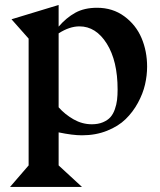

<svg xmlns="http://www.w3.org/2000/svg" viewBox="-20 -531 637 766"><path d="M213.9 -397.9V-103Q238.8 -74.7 273.4 -54.9Q308.1 -35.2 346.2 -35.2Q371.6 -35.2 390.6 -43.2Q409.7 -51.3 420.7 -63.7Q431.6 -76.2 438.2 -95Q444.8 -113.8 447 -132.3Q449.2 -150.9 449.2 -173.8Q449.2 -288.1 406 -356.9Q362.8 -425.8 296.9 -425.8Q257.3 -425.8 213.9 -397.9ZM25.9 -454.1 213.9 -511.2V-424.8Q244.6 -460.4 280.5 -480.2Q316.4 -500 367.2 -500Q429.7 -500 476.1 -465.8Q522.5 -431.6 544.7 -379.2Q566.9 -326.7 566.9 -265.1Q566.9 -230 558.6 -193.8Q550.3 -157.7 530.3 -120.8Q510.3 -84 481.2 -55.7Q452.1 -27.3 407 -9.3Q361.8 8.8 307.1 8.8Q269.5 8.8 213.9 -2.9V128.9L307.1 214.8H20L94.2 128.9V-377Z"/></svg>

Font: Bluu Next
Style: Bold
Weight: 700
Designer: Jean-Baptiste Morizot, Igor Stepanchenko (Cyrillic)
Foundry: Igor Stepanchenko
Version: Version 1.005